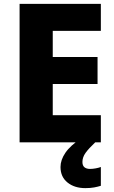

<svg xmlns="http://www.w3.org/2000/svg" viewBox="-20 -734 590 990"><path d="M500 0H81V-714H500V-575H252V-440H483V-301H252V-140H500ZM405 101Q405 120 415.5 128.5Q426 137 444 137Q458 137 474 134Q490 131 500 127V224Q484 229 465 232.5Q446 236 420 236Q364 236 328 207Q292 178 292 127Q292 91 317 54Q342 17 401 -23L471 0Q437 32 421 54.5Q405 77 405 101Z"/></svg>

Font: Noto Sans Syriac ExtraBold
Style: Regular
Weight: 800
Designer: Patrick Giasson and the Monotype Design Team
Foundry: Monotype Imaging Inc.
Version: Version 3.000; ttfautohint (v1.8.4.7-5d5b)